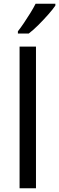

<svg xmlns="http://www.w3.org/2000/svg" viewBox="-20 -1010 317 1030"><path d="M173 0H85V-760H173ZM277 -980Q265 -962 240 -933.5Q215 -905 186.5 -876.5Q158 -848 134 -830H76V-842Q91 -861 108.5 -887Q126 -913 143 -940.5Q160 -968 171 -990H277Z"/></svg>

Font: Noto Sans Symbols 2
Style: Regular
Weight: 400
Designer: Monotype Design Team
Foundry: Monotype Imaging Inc.
Version: Version 2.008; ttfautohint (v1.8.4.7-5d5b)